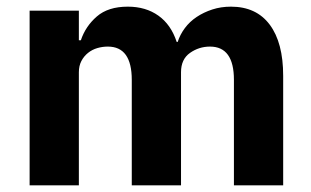

<svg xmlns="http://www.w3.org/2000/svg" viewBox="-20 -557 934 577"><path d="M69 0V-525H217V-436H223Q237 -478 271 -507.5Q305 -537 364 -537Q418 -537 456 -510Q494 -483 511 -431H514Q521 -453 535.5 -472.5Q550 -492 571 -506Q592 -520 618 -528.5Q644 -537 674 -537Q750 -537 790.5 -483Q831 -429 831 -329V0H683V-317Q683 -417 611 -417Q578 -417 551 -398Q524 -379 524 -340V0H376V-317Q376 -417 304 -417Q288 -417 272.5 -412.5Q257 -408 244.5 -398Q232 -388 224.5 -373.5Q217 -359 217 -340V0Z"/></svg>

Font: IBM Plex Thai
Style: Bold
Weight: 700
Designer: Mike Abbink, Paul van der Laan, Pieter van Rosmalen, Ben Mitchell, Mark Frömberg
Foundry: Bold Monday
Version: Version 1.0